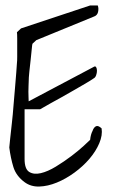

<svg xmlns="http://www.w3.org/2000/svg" viewBox="-20 -614 426 703"><path d="M14 -74Q15 -85 17.5 -109Q20 -133 23.5 -163.5Q27 -194 29.5 -228Q32 -262 35 -292.5Q38 -323 39.5 -347.5Q41 -372 42 -383Q43 -390 43 -406V-473Q43 -489 42 -496L57 -510L310 -594H338Q342 -583 339 -570Q336 -557 323 -553L113 -467L99 -454Q98 -453 96.5 -436.5Q95 -420 92.5 -397.5Q90 -375 87.5 -352Q85 -329 85 -313Q85 -310 84.5 -299.5Q84 -289 84 -278Q84 -267 84.5 -257Q85 -247 85 -243L323 -369Q329 -373 332 -368Q335 -363 335 -355Q335 -347 332 -338.5Q329 -330 323 -327Q310 -318 290 -306.5Q270 -295 248.5 -282.5Q227 -270 205.5 -258Q184 -246 166.5 -236.5Q149 -227 138.5 -220.5Q128 -214 127 -214H70V-32Q70 5 87 15.5Q104 26 129.5 20Q155 14 184.5 -4Q214 -22 240.5 -42Q267 -62 286 -79.5Q305 -97 310 -102Q312 -122 319 -135Q323 -147 331 -151.5Q339 -156 352 -144Q356 -119 343.5 -89.5Q331 -60 307.5 -32.5Q284 -5 252.5 18Q221 41 188 54.5Q155 68 124 69Q93 70 70 53Q39 30 29 -2.5Q19 -35 14 -74Z"/></svg>

Font: Liu Jian Mao Cao
Style: Regular
Weight: 400
Designer: ZhongQi
Foundry: ZhongQi
Version: Version 1.001